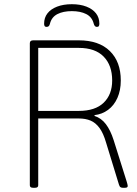

<svg xmlns="http://www.w3.org/2000/svg" viewBox="-20 -892 650 914"><path d="M138 2Q130 2 126 -1Q122 -4 122 -10V-686Q122 -700 138 -700H355Q451 -700 503 -649Q555 -598 555 -509Q555 -462 539 -426Q523 -390 494.5 -369Q466 -348 430 -344V-340Q462 -330 484 -301Q506 -272 521 -225L583 -28Q585 -21 586.5 -15.5Q588 -10 588 -7Q588 -2 584.5 0Q581 2 573 2H565Q558 2 553.5 -1Q549 -4 546 -14L485 -213Q472 -258 453.5 -283Q435 -308 411 -318Q387 -328 355 -328H162V-10Q162 -4 158 -1Q154 2 146 2ZM162 -364H355Q433 -364 473.5 -403Q514 -442 514 -509Q514 -581 473.5 -622.5Q433 -664 355 -664H162ZM202 -764Q195 -764 192.5 -768Q190 -772 190 -779Q190 -808 206 -828.5Q222 -849 252 -860.5Q282 -872 322 -872Q362 -872 391.5 -860.5Q421 -849 437 -828.5Q453 -808 453 -779Q453 -772 450.5 -768Q448 -764 441 -764Q430 -764 426 -780Q418 -811 390.5 -825Q363 -839 322 -839Q281 -839 253.5 -825Q226 -811 218 -780Q216 -771 212 -767.5Q208 -764 202 -764Z"/></svg>

Font: Asap Thin
Style: Regular
Weight: 250
Designer: Pablo Cosgaya
Foundry: Omnibus-Type
Version: Version 3.001